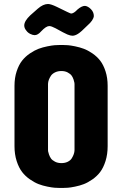

<svg xmlns="http://www.w3.org/2000/svg" viewBox="-20 -927 602 951"><path d="M254.9 -787.1Q234.4 -797.9 224.1 -797.9Q208.5 -797.9 184.1 -772Q167.5 -752.9 151.9 -752.9Q142.1 -752.9 129.9 -759Q117.7 -765.1 110.8 -774.9Q100.1 -787.1 100.1 -800.8Q100.1 -822.8 129.9 -851.1L167 -883.8Q193.8 -907.2 217.8 -907.2Q231.9 -907.2 261.2 -893.1Q328.1 -859.9 332 -859.9Q345.2 -859.9 363.8 -879.9Q384.8 -897.9 400.9 -897.9Q415.5 -896.5 430.2 -881.8Q444.8 -867.2 444.8 -847.2Q442.4 -826.2 413.1 -800.8Q381.3 -768.6 366.2 -759.3Q351.1 -750 338.9 -750Q329.1 -750 313.7 -756.3Q298.3 -762.7 254.9 -787.1ZM51.8 -502Q51.8 -541.5 62.5 -573.7Q73.2 -606 89.4 -626.5Q105.5 -647 128.2 -662.4Q150.9 -677.7 171.1 -685.3Q191.4 -692.9 214.6 -697.5Q237.8 -702.1 250.7 -703.1Q263.7 -704.1 274.9 -704.1H292Q303.7 -704.1 316.7 -703.1Q329.6 -702.1 352.3 -697.5Q375 -692.9 395.3 -685.3Q415.5 -677.7 438 -662.4Q460.4 -647 476.3 -626.5Q492.2 -606 502.7 -573.7Q513.2 -541.5 513.2 -502V-203.1Q513.2 -162.6 502.7 -129.4Q492.2 -96.2 476.3 -75.2Q460.4 -54.2 438 -38.6Q415.5 -22.9 395.3 -15.1Q375 -7.3 352.1 -2.7Q329.1 2 316.4 2.9Q303.7 3.9 292 3.9H274.9Q263.2 3.9 250.5 2.9Q237.8 2 214.6 -2.7Q191.4 -7.3 171.1 -15.1Q150.9 -22.9 128.2 -38.6Q105.5 -54.2 89.4 -75.2Q73.2 -96.2 62.5 -129.4Q51.8 -162.6 51.8 -203.1ZM217.8 -184.1Q217.8 -181.6 218.3 -177.2Q218.8 -172.9 222.7 -161.6Q226.6 -150.4 232.7 -141.8Q238.8 -133.3 252.4 -126.2Q266.1 -119.1 284.2 -119.1Q302.2 -119.1 315.4 -125.7Q328.6 -132.3 334.7 -141.8Q340.8 -151.4 344.5 -161.1Q348.1 -170.9 348.6 -177.7L349.1 -184.1V-509.8Q349.1 -512.2 348.6 -516.8Q348.1 -521.5 344.5 -532.7Q340.8 -543.9 334.7 -552.5Q328.6 -561 315.4 -568.1Q302.2 -575.2 284.2 -575.2Q266.1 -575.2 252.4 -568.4Q238.8 -561.5 232.4 -552Q226.1 -542.5 222.4 -533Q218.8 -523.4 218.3 -516.6L217.8 -509.8Z"/></svg>

Font: Concert One
Style: Regular
Weight: 400
Designer: Johan Kallas, Mihkel Virkus
Foundry: Johan Kallas, Mihkel Virkus
Version: Version 1.003